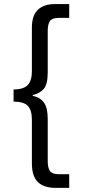

<svg xmlns="http://www.w3.org/2000/svg" viewBox="-20 -750 416 943"><path d="M319.9 -730H249.7Q196.1 -730 166.4 -702.3Q136.6 -674.6 136.6 -613.6V-399.6Q136.6 -354.4 116.4 -332.6Q96.1 -310.7 46.7 -310.7V-250.9Q96.9 -250.9 116.7 -230Q136.6 -209.1 136.6 -162.3V51.9Q136.6 115.4 165.9 144.1Q195.3 172.7 252.3 172.7H319.9V105.6H267.6Q236.4 105.6 225.4 89.9Q214.4 74.3 214.4 40.7V-165.3Q214.4 -220.4 195.8 -246.2Q177.1 -272 141 -279.3V-283.3Q176.3 -291.4 195.4 -314.1Q214.4 -336.7 214.4 -394V-596.7Q214.4 -631.4 225.4 -646.8Q236.4 -662.1 267.9 -662.1H319.9Z"/></svg>

Font: Secuela Black
Style: Regular
Weight: 900
Designer: Fernando Haro
Foundry: deFharo
Version: Version 1.704